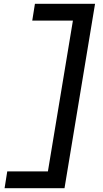

<svg xmlns="http://www.w3.org/2000/svg" viewBox="-20 -843 540 1006"><path d="M4 143 18 55H231L362 -735H149L163 -823H478L318 143Z"/></svg>

Font: Iosevka Slab Semibold Oblique
Style: Regular
Weight: 600
Italic angle: -9°
Monospace: yes
Designer: Belleve Invis
Foundry: Belleve Invis
Version: Version 11.1.1; ttfautohint (v1.8.3)